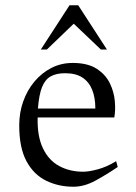

<svg xmlns="http://www.w3.org/2000/svg" viewBox="-20 -699 517 729"><path d="M259 10Q202 10 155 -13Q108 -36 80.5 -87Q53 -138 53 -223Q53 -271 68 -313.5Q83 -356 110.5 -389Q138 -422 175 -441Q212 -460 256 -460Q313 -460 347 -438Q381 -416 397 -383Q413 -350 416 -315Q419 -280 414 -253H123Q121 -182 143 -136Q165 -90 205 -68.5Q245 -47 296 -47Q317 -47 351 -56Q385 -65 421 -87L427 -65Q386 -37 343 -13.5Q300 10 259 10ZM124 -287H342Q342 -328 330 -358Q318 -388 293 -404.5Q268 -421 227 -421Q194 -421 172.5 -409Q151 -397 139.5 -368Q128 -339 124 -287ZM135 -511 244 -679H277L386 -511H363L260 -609L158 -511Z"/></svg>

Font: Ancizar Serif Light
Style: Regular
Weight: 300
Designer: Cesar Puertas, Viviana Monsalve, Julian Moncada, Julian Prieto, Jose Castro, Felipe Aragon, Mariel Hernandez, Sara Alarc
Version: Version 8.100